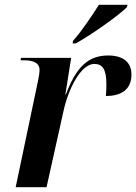

<svg xmlns="http://www.w3.org/2000/svg" viewBox="-20 -776 565 796"><path d="M283 -607 281 -596H294C363 -634 473 -713 506 -746L509 -756H390C362 -712 319 -647 283 -607ZM137 -438 45 0H173L244 -319C265 -412 317 -511 371 -511C406 -511 421 -487 421 -428C421 -414 421 -397 419 -378C487 -378 525 -408 525 -467C525 -515 494 -546 428 -546C338 -546 292 -487 253 -384H251L275 -536H67L65 -526H80C115 -526 144 -517 144 -486C144 -475 141 -457 137 -438Z"/></svg>

Font: Noto Serif Display SemiBold
Style: Italic
Weight: 600
Italic angle: -12°
Designer: Monotype Design Team
Foundry: Monotype Imaging Inc.
Version: Version 2.009